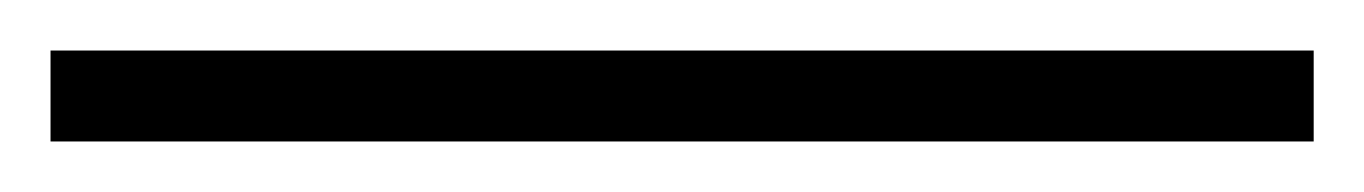

<svg xmlns="http://www.w3.org/2000/svg" viewBox="-20 -20 540 76"><path d="M0 0H500V36H0Z"/></svg>

Font: Idrija Light
Style: Regular
Weight: 300
Designer: Julieta Ulanovsky
Foundry: Julieta Ulanovsky
Version: Version 7.200